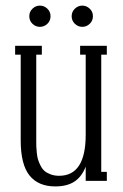

<svg xmlns="http://www.w3.org/2000/svg" viewBox="-20 -648 442 688"><path d="M149.7 -562.7Q138.2 -551.8 123 -551.8Q107.9 -551.8 96.4 -562.7Q85 -573.7 85 -589.8Q85 -606 96.4 -616.9Q107.9 -627.9 123 -627.9Q138.2 -627.9 149.7 -616.9Q161.1 -606 161.1 -589.8Q161.1 -573.7 149.7 -562.7ZM301.5 -562.7Q290 -551.8 274.9 -551.8Q259.8 -551.8 248.3 -562.7Q236.8 -573.7 236.8 -589.8Q236.8 -606 248.3 -616.9Q259.8 -627.9 274.9 -627.9Q290 -627.9 301.5 -616.9Q313 -606 313 -589.8Q313 -573.7 301.5 -562.7ZM362.8 -483.9V-452.1H342.8V-32.2H362.8V0H287.1V-50.8Q272.9 -14.6 246.6 2.7Q220.2 20 178.2 20Q117.2 20 85.7 -19.3Q54.2 -58.6 54.2 -145V-452.1H34.2V-483.9H129.9V-452.1H109.9V-145Q109.9 -131.8 110.1 -124Q110.4 -116.2 111.8 -101.1Q113.3 -85.9 116.2 -76.4Q119.1 -66.9 125.2 -54.7Q131.3 -42.5 139.6 -35.4Q147.9 -28.3 161.4 -23.2Q174.8 -18.1 191.9 -18.1Q287.1 -18.1 287.1 -165V-452.1H267.1V-483.9Z"/></svg>

Font: Margherita Light
Style: Regular
Weight: 300
Designer: James Puckett
Foundry: Dunwich Type Founders
Version: Version 1.008;hotconv 1.0.109;makeotfexe 2.5.65596